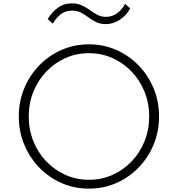

<svg xmlns="http://www.w3.org/2000/svg" viewBox="-20 -1103 1056 1139"><path d="M507.5 16Q594 16 669.5 -17Q745 -50 802 -108.8Q859 -167.5 891.2 -245.2Q923.5 -323 923.5 -412Q923.5 -501.5 891.2 -579Q859 -656.5 802 -715.2Q745 -774 669.5 -807Q594 -840 507.5 -840Q421 -840 345.5 -807Q270 -774 213 -715.2Q156 -656.5 123.8 -579Q91.5 -501.5 91.5 -412Q91.5 -323 123.8 -245.2Q156 -167.5 213 -108.8Q270 -50 345.5 -17Q421 16 507.5 16ZM507.5 -36.5Q433 -36.5 368.2 -65.5Q303.5 -94.5 254.5 -145.8Q205.5 -197 178 -265.2Q150.5 -333.5 150.5 -412Q150.5 -490.5 178 -558.8Q205.5 -627 254.5 -678.2Q303.5 -729.5 368.2 -758.5Q433 -787.5 507.5 -787.5Q582.5 -787.5 647.2 -758.5Q712 -729.5 761 -678.2Q810 -627 837.5 -558.8Q865 -490.5 865 -412Q865 -333.5 837.5 -265.2Q810 -197 761 -145.8Q712 -94.5 647.2 -65.5Q582.5 -36.5 507.5 -36.5ZM608 -960Q650 -960 688.5 -984.2Q727 -1008.5 752.5 -1053L722 -1080Q703 -1044 673.5 -1023.5Q644 -1003 609 -1003Q580.5 -1003 557.8 -1015Q535 -1027 513.2 -1043Q491.5 -1059 466 -1071Q440.5 -1083 406.5 -1083Q358 -1083 321.8 -1056Q285.5 -1029 263 -990L293.5 -962.5Q310 -993.5 338.2 -1016.8Q366.5 -1040 407.5 -1040Q437.5 -1040 460.5 -1028Q483.5 -1016 504.8 -1000Q526 -984 550.5 -972Q575 -960 608 -960Z"/></svg>

Font: Spartan Light
Style: Regular
Weight: 300
Designer: Matt Bailey, Mirko Velimirovic
Foundry: Matt Bailey
Version: Version 1.003; ttfautohint (v1.8.3)